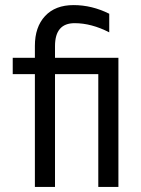

<svg xmlns="http://www.w3.org/2000/svg" viewBox="-20 -734 554 754"><path d="M196 0H117V-443H30V-507H117V-554Q117 -628 157 -671Q197 -714 269 -714Q341 -714 409 -680V-607Q339 -643 273 -643Q196 -643 196 -553V-507H445V0H366V-443H196Z"/></svg>

Font: Hind Kochi
Style: Regular
Weight: 400
Designer: Dhruvi Tolia
Foundry: Indian Type Foundry
Version: Version 0.702;PS 1.0;hotconv 1.0.81;makeotf.lib2.5.63406